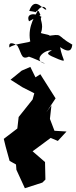

<svg xmlns="http://www.w3.org/2000/svg" viewBox="-50 -888 404 1019"><path d="M65 -513 6 -465 69 -425 132 -393 123 -360 49 -267 42 -206 -30 -151 -20 -110 1 -34 35 -15 37 13 82 111 175 81 191 65 189 -28 123 -85 219 -156 257 -140 303 -190 239 -194 215 -257 223 -329 196 -292 245 -366 164 -494 128 -471 139 -476 111 -533ZM155 -830C136 -819 175 -876 196 -839C187 -822 136 -918 105 -830C164 -822 124 -819 150 -832C143 -811 95 -753 110 -671C121 -661 27 -659 0 -636C-7 -672 27 -657 43 -645C70 -595 61 -563 119 -595C48 -594 79 -606 190 -550C124 -565 179 -624 226 -621C190 -603 200 -599 262 -573C310 -556 281 -566 269 -638C337 -591 331 -650 334 -651C241 -703 293 -711 192 -695C251 -699 169 -709 167 -713C186 -762 156 -789 171 -798C134 -822 86 -817 104 -775L165 -808Z"/></svg>

Font: Hussar Lance
Style: Regular
Weight: 700
Foundry: Cannot Into Space Fonts, PlusOne Fonts
Version: Version 2.27